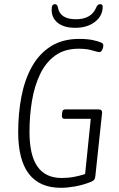

<svg xmlns="http://www.w3.org/2000/svg" viewBox="-20 -892 570 918"><path d="M272 6Q67 6 67 -260Q67 -350 82.5 -430.5Q98 -511 132.5 -573Q167 -635 223 -670.5Q279 -706 359 -706Q397 -706 423 -700.5Q449 -695 465 -688Q474 -684 474 -674Q474 -664 468.5 -653.5Q463 -643 456 -643Q446 -643 421 -651Q396 -659 356 -659Q289 -659 244 -626.5Q199 -594 172 -538Q145 -482 133 -410.5Q121 -339 121 -262Q121 -149 159.5 -95Q198 -41 275 -41Q306 -41 335 -46.5Q364 -52 387 -60L414 -324H287Q275 -324 276 -342L277 -352Q278 -369 292 -369H450Q470 -369 468 -351L436 -51Q435 -39 430.5 -33Q426 -27 411 -21Q375 -7 338 -0.5Q301 6 272 6ZM340 -759Q286 -759 256.5 -782.5Q227 -806 227 -845Q227 -861 231 -866.5Q235 -872 243 -872Q254 -872 257 -856Q267 -800 343 -800Q417 -800 440 -856Q446 -872 459 -872Q471 -872 471 -860Q471 -816 434 -787.5Q397 -759 340 -759Z"/></svg>

Font: Asap Condensed Condensed ExtraLight
Style: Italic
Weight: 200
Width: 3
Italic angle: -6°
Designer: Pablo Cosgaya
Foundry: Omnibus-Type
Version: Version 3.001; ttfautohint (v1.8.4.7-5d5b)